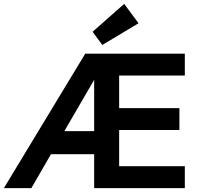

<svg xmlns="http://www.w3.org/2000/svg" viewBox="-35 -971 1027 991"><path d="M493 -739 443 -807 606 -951 680 -851ZM-15 0 405 -694H919V-581H580V-413H891V-300H580V-113H919V0H451V-175H228L127 0ZM297 -294H451V-559Z"/></svg>

Font: Cantarell
Style: Bold
Weight: 700
Designer: Dave Crossland, Nikolaus Waxweiler, Florian Fecher, Jacques Le Bailly, Eben Sorkin, Alexei Vanyashin, Alexios Zavras, Em
Version: Version 0.303